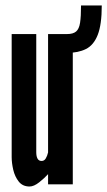

<svg xmlns="http://www.w3.org/2000/svg" viewBox="-20 -671 390 699"><path d="M87.5 8Q62.5 8 48.2 -10Q34 -28 28.2 -53Q22.5 -78 22.5 -99V-547H112V-117Q112 -101.5 116.8 -93.2Q121.5 -85 131.5 -85Q141 -85 146.5 -94Q152 -103 155 -116V-547H245V0H155V-37Q142.5 -23 123 -7.5Q103.5 8 87.5 8ZM224 -547Q246 -547 257 -556.2Q268 -565.5 271.5 -588.2Q275 -611 275 -651H350.5Q350.5 -581.5 335.8 -544Q321 -506.5 292.8 -492.5Q264.5 -478.5 224 -478.5Z"/></svg>

Font: League Gothic SemiCondensed
Style: Regular
Weight: 400
Width: 4
Designer: The League of Moveable Type
Version: Version 2.001